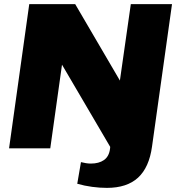

<svg xmlns="http://www.w3.org/2000/svg" viewBox="-20 -720 857 932"><path d="M499 192Q464 192 427 187Q390 182 355 172L373 67Q385 70 397 72Q409 74 421 74Q460 74 484.5 57Q509 40 514 3L515 -7L281 -406L224 0H24L122 -700H345L562 -329L615 -700H815L718 -9Q704 93 650 142.5Q596 192 499 192Z"/></svg>

Font: Pathway Extreme 28pt ExtraBold
Style: Italic
Weight: 800
Italic angle: -8°
Designer: Eduardo Rodriguez Tunni
Foundry: Eduardo Rodriguez Tunni
Version: Version 1.001;gftools[0.9.26]